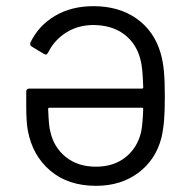

<svg xmlns="http://www.w3.org/2000/svg" viewBox="-20 -593 627 622"><path d="M514 -280Q514 -233 511.5 -203Q509 -173 503 -147Q485 -76 428.5 -33.5Q372 9 291 9Q201 9 143 -40Q85 -89 70 -171Q65 -199 65 -248V-296Q65 -306 75 -306H440Q444 -306 444 -310Q442 -377 435 -400Q422 -452 382 -482Q342 -512 280 -512Q231 -511 193.5 -487Q156 -463 136 -423Q131 -413 123 -418L83 -442Q75 -447 79 -456Q105 -510 158 -541.5Q211 -573 283 -573Q365 -573 422 -533Q479 -493 500 -422Q508 -395 511 -362.5Q514 -330 514 -280ZM437 -165Q442 -188 444 -240Q444 -244 440 -244H140Q136 -244 136 -240Q138 -183 143 -167Q154 -116 193 -84.5Q232 -53 291 -53Q348 -53 386.5 -83.5Q425 -114 437 -165Z"/></svg>

Font: Amber EN
Style: Regular
Weight: 400
Designer: Jeremy Tribby
Foundry: Tribby Type Co.
Version: Version 1.403 November 24, 2021